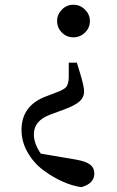

<svg xmlns="http://www.w3.org/2000/svg" viewBox="-20 -559 490 806"><path d="M219.7 -470.7Q219.7 -498 239.7 -518.6Q259.8 -539.1 288.1 -539.1Q316.4 -539.1 336.9 -518.6Q357.4 -498 357.4 -470.7Q357.4 -442.4 336.9 -422.4Q316.4 -402.3 288.1 -402.3Q259.8 -402.3 239.7 -422.4Q219.7 -442.4 219.7 -470.7ZM151.4 85.9 300.8 111.3Q342.8 119.1 359.4 132.8Q376 146.5 376 168.9Q376 211.9 321.3 226.6Q284.2 221.7 242.7 203.1Q201.2 184.6 161.6 155.3Q122.1 126 96.2 81.1Q70.3 36.1 70.3 -13.7Q70.3 -117.2 175.8 -155.3L213.9 -169.9Q249 -182.6 258.3 -194.3Q267.6 -206.1 268.6 -233.4V-295.9H302.7L316.4 -251Q333 -196.3 333 -175.8Q333 -150.4 314 -133.3Q294.9 -116.2 247.1 -98.6L191.4 -78.1Q122.1 -52.7 122.1 4.9Q122.1 43.9 151.4 85.9Z"/></svg>

Font: GenYoMin TW TTF Medium
Style: Regular
Weight: 500
Version: Version 1.300